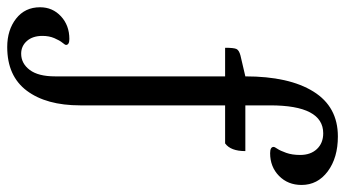

<svg xmlns="http://www.w3.org/2000/svg" viewBox="-329 -515 965 537"><g transform="rotate(90 153.5 -246.5)"><path d="M179.7 11.7V-393.6H286.1Q307.6 -409.2 307.6 -450.2H179.7V-519.5Q179.7 -668 257.8 -668Q285.2 -668 301.8 -650.4Q318.4 -632.8 318.4 -603.5Q318.4 -581.1 312.5 -564.5Q306.6 -547.9 301.3 -540Q295.9 -532.2 295.9 -529.3Q295.9 -519.5 313.5 -519.5Q351.6 -519.5 377 -544.4Q402.3 -569.3 402.3 -607.4Q402.3 -652.3 364.3 -680.7Q326.2 -709 266.6 -709Q183.6 -709 141.1 -640.6Q98.6 -572.3 98.6 -450.2L40 -436.5Q25.4 -432.6 22 -425.3Q18.6 -418 18.6 -393.6H98.6V82Q98.6 128.9 80.6 152.8Q62.5 176.8 35.2 176.8Q13.7 176.8 -0.5 160.6Q-14.6 144.5 -14.6 117.2Q-14.6 98.6 -8.3 84Q-2 69.3 4.4 61.5Q10.7 53.7 10.7 51.8Q10.7 42 -5.9 42Q-43.9 42 -69.3 65.4Q-94.7 88.9 -94.7 124Q-94.7 166 -63 190.9Q-31.2 215.8 16.6 215.8Q97.7 215.8 138.7 161.1Q179.7 106.4 179.7 11.7Z"/></g></svg>

Font: Kurale
Style: Regular
Weight: 400
Version: 1.0; ttfautohint (v1.3)